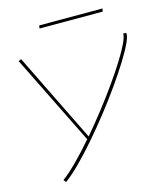

<svg xmlns="http://www.w3.org/2000/svg" viewBox="-132 -801 957 1121"><g transform="rotate(-15 346.0 -241.0)"><path d="M673 -530H691Q696 -514 677 -472Q658 -430 621.5 -371.5Q585 -313 537 -245Q489 -177 434.5 -107.5Q380 -38 324.5 26Q269 90 218 141Q167 192 127 221L115 206Q154 177 205.5 125.5Q257 74 312 10H310L42 -533L59 -540L323 -2Q375 -63 426.5 -129Q478 -195 523 -258.5Q568 -322 602.5 -377Q637 -432 656 -472Q675 -512 673 -530ZM209 -685 212 -703H594L591 -685Z"/></g></svg>

Font: Georama Extra Expanded Thin
Style: Italic
Weight: 100
Width: 8
Italic angle: -9°
Designer: Jean-Baptiste Levee
Foundry: Production Type
Version: Version 1.000